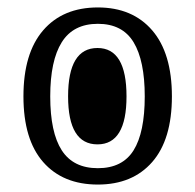

<svg xmlns="http://www.w3.org/2000/svg" viewBox="-20 -486 525 516"><path d="M243 10Q149 10 96 -50.5Q43 -111 43 -227Q43 -343 96 -404.5Q149 -466 243 -466Q336 -466 389 -404.5Q442 -343 442 -227Q442 -111 389 -50.5Q336 10 243 10ZM243 -34Q309 -34 339 -82Q369 -130 369 -227Q369 -323 339 -372.5Q309 -422 243 -422Q177 -422 146 -372.5Q115 -323 115 -227Q115 -130 146 -82Q177 -34 243 -34ZM242 -98Q163 -98 163 -227Q163 -357 242 -357Q320 -357 320 -227Q320 -98 242 -98Z"/></svg>

Font: Noto Serif Thai ExtraCondensed Medium
Style: Regular
Weight: 500
Width: 2
Designer: Monotype Design Team
Foundry: Monotype Imaging Inc.
Version: Version 2.002; ttfautohint (v1.8.4.7-5d5b)